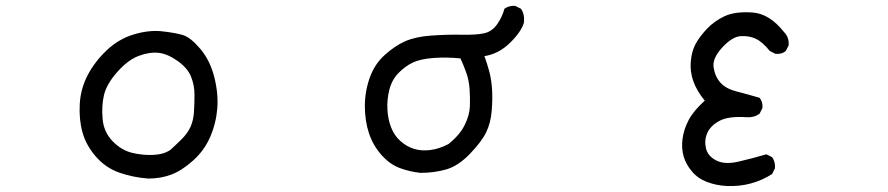

<svg xmlns="http://www.w3.org/2000/svg" viewBox="-20 -570 3040 657"><path d="M487.3 41Q434.6 37.1 387.7 20.5Q340.8 3.9 307.6 -34.7Q274.4 -73.2 262.2 -117.2Q250 -161.1 252.9 -213.9Q255.9 -266.6 279.8 -312.5Q303.7 -358.4 344.7 -397.5Q385.7 -436.5 437.5 -452.1Q489.3 -467.8 534.2 -462.9Q579.1 -458 605.5 -450.2Q631.8 -442.4 665 -403.3Q698.2 -364.3 712.9 -307.6Q727.5 -251 723.6 -200.2Q719.7 -149.4 699.7 -102.5Q679.7 -55.7 641.1 -21Q602.5 13.7 566.4 27.3Q530.3 41 487.3 41ZM563.5 -57.6Q582 -74.2 602.1 -94.2Q622.1 -114.3 631.8 -135.7Q641.6 -157.2 643.6 -185.5Q645.5 -213.9 645.5 -246.1Q645.5 -278.3 633.8 -307.6Q622.1 -336.9 587.9 -361.3Q553.7 -385.7 522.9 -389.2Q492.2 -392.6 455.1 -378.9Q418 -365.2 381.3 -323.7Q344.7 -282.2 335.9 -245.1Q327.1 -208 331.1 -163.1Q335 -118.2 365.2 -86.9Q395.5 -55.7 432.6 -46.9Q469.7 -38.1 505.9 -40Q542 -42 563.5 -57.6Z M1418.9 21.5Q1381.8 17.6 1347.7 4.9Q1313.5 -7.8 1284.7 -40.5Q1255.9 -73.2 1242.2 -115.2Q1228.5 -157.2 1228.5 -207Q1228.5 -256.8 1245.1 -303.7Q1261.7 -350.6 1296.4 -381.8Q1331.1 -413.1 1366.2 -428.7Q1401.4 -444.3 1454.6 -448.2Q1507.8 -452.1 1559.1 -451.2Q1610.4 -450.2 1636.7 -456.1Q1663.1 -461.9 1680.7 -486.3Q1698.2 -510.7 1706.1 -540Q1721.7 -551.8 1743.2 -549.8L1762.7 -540Q1776.4 -520.5 1772.5 -491.2Q1762.7 -460 1724.6 -422.9Q1686.5 -385.7 1637.7 -377.9Q1647.5 -350.6 1654.3 -325.2Q1661.1 -299.8 1663.6 -266.6Q1666 -233.4 1662.6 -191.4Q1659.2 -149.4 1643.6 -117.2Q1627.9 -85 1587.9 -43.5Q1547.9 -2 1506.8 9.8Q1465.8 21.5 1418.9 21.5ZM1514.6 -77.1Q1553.7 -108.4 1570.3 -142.6Q1586.9 -176.8 1587.9 -206.1Q1588.9 -235.4 1586.9 -264.6Q1585 -293.9 1576.2 -319.3Q1567.4 -344.7 1555.7 -370.1Q1507.8 -375 1463.4 -371.6Q1418.9 -368.2 1393.6 -356.4Q1368.2 -344.7 1344.7 -321.3Q1321.3 -297.9 1312.5 -263.7Q1303.7 -229.5 1305.7 -195.3Q1307.6 -161.1 1318.4 -133.8Q1329.1 -106.4 1349.6 -87.9Q1370.1 -69.3 1395.5 -61Q1420.9 -52.7 1452.1 -56.6Q1483.4 -60.5 1514.6 -77.1Z M2465.8 66.4Q2430.7 64.5 2399.4 52.7Q2368.2 41 2347.7 16.6Q2327.1 -7.8 2319.3 -34.7Q2311.5 -61.5 2315.4 -93.8Q2319.3 -126 2335.9 -158.2Q2352.5 -190.4 2391.6 -225.6Q2364.3 -258.8 2352.5 -292Q2340.8 -325.2 2343.8 -359.4Q2346.7 -393.6 2359.4 -418Q2372.1 -442.4 2397.9 -470.2Q2423.8 -498 2459.5 -514.6Q2495.1 -531.2 2554.2 -527.3Q2613.3 -523.4 2663.1 -460Q2680.7 -442.4 2678.7 -415L2668.9 -395.5Q2655.3 -383.8 2633.8 -385.7L2614.3 -395.5Q2588.9 -426.8 2565.9 -437.5Q2543 -448.2 2514.2 -446.3Q2485.4 -444.3 2451.2 -407.2Q2417 -370.1 2421.9 -338.9Q2426.8 -307.6 2445.3 -287.1Q2463.9 -266.6 2498 -257.8Q2532.2 -249 2579.1 -235.4Q2590.8 -221.7 2588.9 -200.2L2579.1 -180.7Q2559.6 -167 2534.2 -168.9Q2471.7 -172.9 2441.4 -156.2Q2411.1 -139.6 2400.4 -115.2Q2389.6 -90.8 2395.5 -63.5Q2401.4 -36.1 2430.7 -21Q2460 -5.9 2507.8 -17.1Q2555.7 -28.3 2602.5 -42L2622.1 -32.2Q2633.8 -15.6 2631.8 5.9L2622.1 25.4Q2588.9 46.9 2549.8 57.6Q2510.7 68.4 2465.8 66.4Z"/></svg>

Font: JasonHandwriting2
Style: Regular
Weight: 400
Version: Version 1.05.10